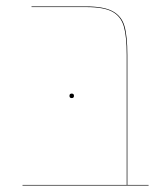

<svg xmlns="http://www.w3.org/2000/svg" viewBox="-20 -577 522 597"><path d="M442 -2V0H50V-2H374V-406Q374 -464 365 -495Q356 -526 329.5 -540.5Q303 -555 248 -555H78V-557H248Q303 -557 330.5 -542Q358 -527 367 -496Q376 -465 376 -406V-2ZM196 -279Q196 -286 203 -286Q210 -286 210 -279Q210 -272 203 -272Q196 -272 196 -279Z"/></svg>

Font: FiraGO Two
Style: Regular
Weight: 100
Designer: bBox Type
Foundry: bBox Type GmbH
Version: Version 1.001